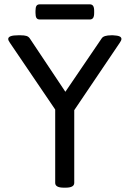

<svg xmlns="http://www.w3.org/2000/svg" viewBox="-20 -865 599 887"><path d="M235 -20V-359L26 -667Q18 -678 18 -685Q18 -702 64 -702H75Q92 -702 102 -699Q112 -696 118 -687L282 -441L450 -688Q459 -702 495 -702H502Q523 -701 532 -697Q541 -693 541 -685Q541 -678 533 -667L323 -356V-20Q323 2 283 2H275Q235 2 235 -20ZM144 -805V-815Q144 -831 148.5 -838Q153 -845 164 -845H395Q405 -845 410 -838Q415 -831 415 -815V-805Q415 -789 410 -782Q405 -775 395 -775H164Q153 -775 148.5 -782Q144 -789 144 -805Z"/></svg>

Font: Asap-Regular
Style: Regular
Weight: 400
Designer: Pablo Cosgaya
Foundry: Omnibus-Type
Version: Version 2.000; ttfautohint (v1.8)